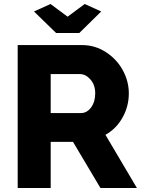

<svg xmlns="http://www.w3.org/2000/svg" viewBox="-20 -934 710 954"><path d="M231 -914.1 315.9 -851.1 400.9 -914.1 482.9 -877 374 -770H258.8L148.9 -877ZM67.9 0V-710H388.2Q452.6 -710 506.8 -674.6Q561 -639.2 590.6 -584.2Q620.1 -529.3 620.1 -470.2Q620.1 -405.3 588.6 -349.4Q557.1 -293.5 503.9 -264.2L660.2 0H479L342.8 -229H231.9V0ZM231.9 -372.1H381.8Q411.6 -372.1 432.4 -399.9Q453.1 -427.7 453.1 -470.2Q453.1 -511.7 429.7 -538.8Q406.2 -565.9 377 -565.9H231.9Z"/></svg>

Font: Rawline ExtraBold
Style: Regular
Weight: 800
Designer: Matt McInerney, Pablo Impallari, Rodrigo Fuenzalida
Foundry: Matt McInerney, Pablo Impallari, Rodrigo Fuenzalida
Version: Version 4.020;PS 004.020;hotconv 1.0.88;makeotf.lib2.5.64775